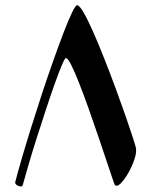

<svg xmlns="http://www.w3.org/2000/svg" viewBox="-20 -695 568 721"><path d="M37.1 -10.7Q46.4 -47.4 62 -100.8Q77.6 -154.3 97.2 -216.8Q116.7 -279.3 137.9 -343.8Q159.2 -408.2 180.2 -467.5Q201.2 -526.9 219.2 -573.7Q237.3 -620.6 250.5 -647.9Q263.7 -675.3 269.5 -675.3Q278.3 -675.3 294.2 -647.7Q310.1 -620.1 330.3 -574.2Q350.6 -528.3 372.3 -473.1Q394 -418 414.8 -361.8Q435.5 -305.7 452.4 -257.1Q469.2 -208.5 479.5 -176.5Q489.7 -144.5 490.7 -138.2Q493.2 -122.1 484.6 -96.2Q476.1 -70.3 461.9 -45.7Q447.8 -21 433.8 -6.8Q419.9 7.3 411.6 0Q410.2 -1 401.4 -27.3Q392.6 -53.7 378.2 -96.4Q363.8 -139.2 346.7 -189.7Q329.6 -240.2 311.5 -290.8Q293.5 -341.3 276.9 -383.5Q260.3 -425.8 247.3 -451.4Q234.4 -477.1 227.5 -477.1Q223.6 -477.1 212.2 -450.2Q200.7 -423.3 185.1 -379.2Q169.4 -335 151.9 -281.7Q134.3 -228.5 117.2 -174.6Q100.1 -120.6 86.7 -74.7Q73.2 -28.8 65.4 0Q64 5.9 56.4 5.1Q48.8 4.4 42.5 -0.5Q36.1 -5.4 37.1 -10.7Z"/></svg>

Font: Awami Nastaliq
Style: Regular
Weight: 400
Designer: Peter Martin, SIL International
Foundry: SIL International
Version: Version 3.100